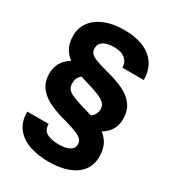

<svg xmlns="http://www.w3.org/2000/svg" viewBox="-219 -844 1070 1182"><g transform="rotate(30 316.0 -252.5)"><path d="M569.3 32.7Q569.3 91.3 537.8 132.3Q506.3 173.3 448.7 194.6Q391.1 215.8 313.5 215.8Q240.7 215.8 180.7 196.8Q120.6 177.7 83.3 132.6Q45.9 87.4 45.9 13.7H197.8Q197.8 58.6 230 75.4Q262.2 92.3 313.5 92.3Q363.8 92.3 390.4 76.9Q417 61.5 417 33.2Q417 13.7 405 0Q393.1 -13.7 364 -26.1Q335 -38.6 281.2 -53.7Q202.1 -74.2 151.4 -99.6Q100.6 -125 73.2 -163.6Q45.9 -202.1 45.9 -258.8Q45.9 -302.2 65.9 -335.9Q85.9 -369.6 123.5 -391.6Q90.3 -417 73.5 -451.4Q56.6 -485.8 56.6 -533.2Q56.6 -589.4 88.4 -631.8Q120.1 -674.3 178.2 -697.5Q236.3 -720.7 313.5 -720.7Q393.1 -720.7 450.7 -696.5Q508.3 -672.4 539.1 -625.7Q569.8 -579.1 569.8 -513.2H418Q418 -550.3 390.9 -574Q363.8 -597.7 313.5 -597.7Q260.7 -597.7 235.1 -580.1Q209.5 -562.5 209.5 -534.2Q209.5 -512.2 220.2 -498.5Q231 -484.9 259 -473.4Q287.1 -461.9 343.8 -446.8Q423.8 -426.8 474.9 -401.1Q525.9 -375.5 553 -336.7Q580.1 -297.9 580.1 -241.2Q580.1 -197.3 560.3 -164.1Q540.5 -130.9 503.4 -109.4Q536.6 -84.5 553 -49.8Q569.3 -15.1 569.3 32.7ZM332.5 -180.2Q364.7 -171.9 396.5 -161.6Q412.6 -172.4 421.1 -188.5Q429.7 -204.6 429.7 -224.1Q429.7 -245.6 417.5 -261Q405.3 -276.4 376 -290Q346.7 -303.7 292.5 -319.8Q252 -331.1 228.5 -339.8Q198.2 -319.3 198.2 -276.9Q198.2 -252.4 209 -237.5Q219.7 -222.7 247.6 -210Q275.4 -197.3 332.5 -180.2Z"/></g></svg>

Font: Heebo ExtraBold
Style: Regular
Weight: 800
Designer: Oded Ezer
Foundry: Meir Sadan
Version: Version 2.001; ttfautohint (v1.5.14-ce02) -l 8 -r 50 -G 200 